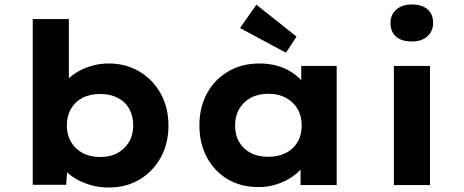

<svg xmlns="http://www.w3.org/2000/svg" viewBox="-20 -825 2070 856"><path d="M465 11Q422 11 384 0Q346 -11 316 -29Q286 -47 266.5 -70.5Q247 -94 241 -116L284 -124L275 -1H126V-740H287V-404L246 -412Q253 -437 272 -460Q291 -483 320.5 -501.5Q350 -520 387 -531Q424 -542 465 -542Q541 -542 601 -506.5Q661 -471 696 -408.5Q731 -346 731 -266Q731 -185 696.5 -122.5Q662 -60 602 -24.5Q542 11 465 11ZM427 -125Q472 -125 504.5 -143Q537 -161 555.5 -192.5Q574 -224 574 -266Q574 -308 556 -340Q538 -372 504.5 -389Q471 -406 427 -406Q381 -406 348 -389Q315 -372 296.5 -340Q278 -308 278 -266Q278 -224 296.5 -192.5Q315 -161 348 -143Q381 -125 427 -125Z M1133 9Q1054 9 995 -26Q936 -61 902.5 -123.5Q869 -186 869 -266Q869 -347 903 -409Q937 -471 997.5 -506.5Q1058 -542 1137 -542Q1182 -542 1220 -530.5Q1258 -519 1286.5 -499Q1315 -479 1333.5 -455Q1352 -431 1358 -405H1323V-531H1481V0H1320V-136L1354 -131Q1348 -105 1329 -80Q1310 -55 1280 -35Q1250 -15 1212.5 -3Q1175 9 1133 9ZM1176 -126Q1221 -126 1254.5 -143Q1288 -160 1306.5 -191.5Q1325 -223 1325 -266Q1325 -308 1306.5 -339.5Q1288 -371 1254.5 -389Q1221 -407 1176 -407Q1131 -407 1098 -389Q1065 -371 1046.5 -339.5Q1028 -308 1028 -266Q1028 -223 1046.5 -191.5Q1065 -160 1098 -143Q1131 -126 1176 -126ZM1255 -590 1050 -700 1123 -804 1302 -662Z M1736 0V-531H1897V0ZM1816 -640Q1771 -640 1746 -661.5Q1721 -683 1721 -723Q1721 -759 1746.5 -782Q1772 -805 1816 -805Q1861 -805 1886 -783.5Q1911 -762 1911 -723Q1911 -686 1885.5 -663Q1860 -640 1816 -640Z"/></svg>

Font: Lexend Exa
Style: Bold
Weight: 700
Designer: Bonnie Shaver-Troup, Thomas Jockin
Foundry: Lexend
Version: Version 1.007